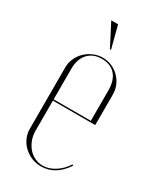

<svg xmlns="http://www.w3.org/2000/svg" viewBox="-170 -710 652 778"><g transform="rotate(30 156.0 -321.5)"><path d="M45 -391Q45 -413 54 -433Q63 -453 78.5 -468Q94 -483 114.5 -492Q135 -501 157 -501Q180 -501 200 -492.5Q220 -484 235 -469Q250 -454 258.5 -434Q267 -414 267 -391V-249H69V-108Q69 -86 76.5 -66Q84 -46 96.5 -31.5Q109 -17 126.5 -8.5Q144 0 164 0Q192 0 220 -17.5Q248 -35 267 -65L272 -62Q227 6 160 6Q136 6 115.5 -2.5Q95 -11 79 -26Q63 -41 54 -61Q45 -81 45 -104ZM243 -255V-397Q243 -444 220.5 -469.5Q198 -495 157 -495Q116 -495 92.5 -469Q69 -443 69 -397V-255ZM165 -545 111 -649H143L170 -545Z"/></g></svg>

Font: Moniqa Thin Display
Style: Regular
Weight: 100
Designer: Rajesh Rajput
Foundry: Rajesh Rajput
Version: Version 1.000